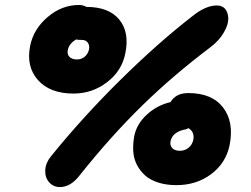

<svg xmlns="http://www.w3.org/2000/svg" viewBox="-20 -737 1017 778"><path d="M277.8 -357.9Q182.6 -357.9 134 -412.4Q85.4 -466.8 102.1 -550.8Q115.7 -619.1 173.1 -668Q230.5 -716.8 299.8 -716.8Q317.4 -716.8 330.1 -709Q421.4 -709 463.4 -657.5Q505.4 -606 487.8 -521Q474.1 -450.2 414.1 -404.1Q354 -357.9 277.8 -357.9ZM223.1 21Q196.3 21 179.2 1.7Q162.1 -17.6 163.3 -47.1Q164.6 -76.7 186 -103Q314.5 -261.7 466.8 -412.1Q619.1 -562.5 758.8 -670.9Q813 -714.8 857.9 -714.8Q890.6 -714.8 900.9 -685.5Q913.6 -650.9 887.2 -606Q868.7 -572.8 833 -545.9Q679.7 -430.2 555.2 -308.3Q430.7 -186.5 306.2 -30.8Q268.1 21 223.1 21ZM254.9 -535.2Q251 -517.6 261.2 -506.8Q271.5 -496.1 292 -496.1Q310.5 -496.1 323.7 -507.6Q336.9 -519 340.8 -537.1Q343.8 -553.2 335.7 -564.2Q327.6 -575.2 313 -575.2Q295.9 -575.2 288.1 -577.1Q259.8 -559.6 254.9 -535.2ZM694.8 13.2Q654.3 13.2 621.8 2.9Q589.4 -7.3 568.6 -25.6Q547.9 -43.9 534.9 -68.8Q522 -93.8 520 -123Q518.1 -152.3 523.9 -185.1Q533.7 -234.9 575.4 -272.9Q617.2 -311 670.9 -323.2Q692.4 -359.9 743.2 -359.9Q838.9 -359.9 884 -301.3Q929.2 -242.7 910.2 -147.9Q895 -75.7 835.4 -31.2Q775.9 13.2 694.8 13.2ZM670.9 -164.1Q668 -147.5 678.2 -136.7Q688.5 -126 709 -126Q729 -126 743.9 -138.2Q758.8 -150.4 763.2 -169.9Q769.5 -202.6 743.2 -217.8Q741.2 -215.8 732.9 -212.9Q679.2 -203.6 670.9 -164.1Z"/></svg>

Font: Shantell Sans Normal
Style: Bold Italic
Weight: 700
Italic angle: -11.31°
Designer: Stephen Nixon, Anya Danilova, Shantell Martin
Foundry: Arrow Type
Version: Version 1.006;[559af2be0]